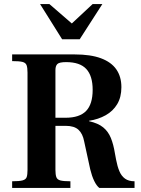

<svg xmlns="http://www.w3.org/2000/svg" viewBox="-20 -929 695 949"><path d="M40 0V-33Q76 -33 92 -37.5Q108 -42 112 -54Q116 -66 116 -89V-570Q116 -594 111.5 -606.5Q107 -619 91 -623Q75 -627 40 -627V-660H349Q428 -660 479 -641Q530 -622 555 -586Q580 -550 580 -498Q580 -449 559.5 -414.5Q539 -380 502.5 -359.5Q466 -339 420 -332V-330Q465 -320 490 -299.5Q515 -279 528 -247Q541 -215 548 -171L554 -139Q560 -107 570 -83Q580 -59 598 -46Q616 -33 645 -33V0H471Q457 -11 445.5 -35Q434 -59 426 -92L396 -230Q389 -268 368 -287.5Q347 -307 305 -307H254V-89Q254 -66 258.5 -53.5Q263 -41 279 -37Q295 -33 328 -33V0ZM254 -347H304Q373 -347 405.5 -380.5Q438 -414 438 -485Q438 -554 406.5 -588Q375 -622 307 -622Q273 -622 263.5 -612.5Q254 -603 254 -583ZM287 -735 178 -909H224L335 -813L438 -909H486L374 -735Z"/></svg>

Font: Frank Ruhl Libre SemiBold
Style: Regular
Weight: 600
Designer: Yanek Iontef
Foundry: Fontef
Version: Version 6.003;gftools[0.9.30]